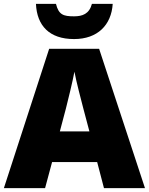

<svg xmlns="http://www.w3.org/2000/svg" viewBox="-20 -968 766 988"><path d="M560 -948H453C439 -896 404 -884 361 -884C306 -884 282 -892 268 -948H165C170 -836 234 -767 361 -767C482 -767 553 -839 560 -948ZM515 0H726L490 -717H233L0 0H212L248 -134H480ZM409 -409 440 -292H288L319 -409C331 -456 354 -550 363 -599C372 -550 399 -447 409 -409Z"/></svg>

Font: Noto Sans Sinhala Black
Style: Regular
Weight: 900
Designer: Jelle Bosma - Monotype Design Team
Foundry: Monotype Imaging Inc.
Version: Version 2.006